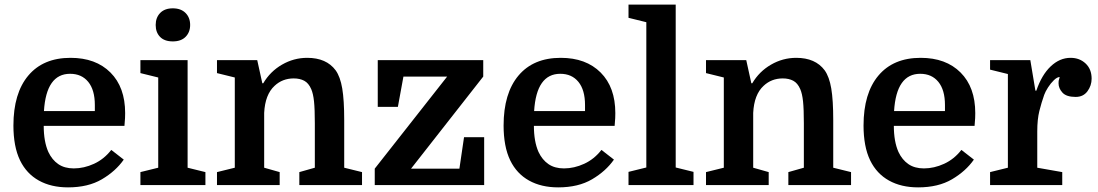

<svg xmlns="http://www.w3.org/2000/svg" viewBox="-20 -800 4745 830"><path d="M518 -256H169Q169 -188 189 -143Q205 -109 232 -90.5Q259 -72 299 -72Q343 -72 386.5 -92Q430 -112 461 -152L515 -110Q480 -60 420.5 -25Q361 10 274 10Q201 10 148 -19.5Q95 -49 67 -106Q52 -137 45 -175Q38 -213 38 -257Q38 -397 102.5 -473.5Q167 -550 285 -550Q394 -550 457.5 -486.5Q521 -423 521 -311Q521 -300 520.5 -289.5Q520 -279 518 -256ZM283 -481Q180 -481 170 -320H390V-346Q390 -411 361.5 -446Q333 -481 283 -481Z M664 -465 587 -484V-540H791V-75L868 -56V0H587V-56L664 -75ZM653 -692Q653 -724 672.5 -744Q692 -764 727 -764Q762 -764 782 -744Q802 -724 802 -692Q802 -661 782.5 -641Q763 -621 727 -621Q691 -621 672 -640.5Q653 -660 653 -692Z M995 -75V-465L918 -484V-540H1092L1114 -440H1118Q1148 -491 1199 -520.5Q1250 -550 1308 -550Q1391 -550 1431 -496Q1451 -468 1459.5 -417.5Q1468 -367 1468 -281V-75L1545 -56V0H1274V-56L1341 -75V-268Q1341 -328 1337.5 -361.5Q1334 -395 1325.4 -414.7Q1314 -441 1295 -451Q1276.1 -461 1249.9 -461Q1201 -461 1167 -429Q1126 -391.4 1122 -312V-75L1189 -56V0H918V-56Z M1966 -71 1986 -207H2073V0H1600V-71L1913 -469H1724L1700 -338H1613V-540H2069V-469L1757 -71Z M2637 -256H2288Q2288 -188 2308 -143Q2324 -109 2351 -90.5Q2378 -72 2418 -72Q2462 -72 2505.5 -92Q2549 -112 2580 -152L2634 -110Q2599 -60 2539.5 -25Q2480 10 2393 10Q2320 10 2267 -19.5Q2214 -49 2186 -106Q2171 -137 2164 -175Q2157 -213 2157 -257Q2157 -397 2221.5 -473.5Q2286 -550 2404 -550Q2513 -550 2576.5 -486.5Q2640 -423 2640 -311Q2640 -300 2639.5 -289.5Q2639 -279 2637 -256ZM2402 -481Q2299 -481 2289 -320H2509V-346Q2509 -411 2480.5 -446Q2452 -481 2402 -481Z M2774 -76V-704L2697 -723V-780H2901V-76L2978 -57V0H2697V-57Z M3109 -75V-465L3032 -484V-540H3206L3228 -440H3232Q3262 -491 3313 -520.5Q3364 -550 3422 -550Q3505 -550 3545 -496Q3565 -468 3573.5 -417.5Q3582 -367 3582 -281V-75L3659 -56V0H3388V-56L3455 -75V-268Q3455 -328 3451.5 -361.5Q3448 -395 3439.4 -414.7Q3428 -441 3409 -451Q3390.1 -461 3363.9 -461Q3315 -461 3281 -429Q3240 -391.4 3236 -312V-75L3303 -56V0H3032V-56Z M4193 -256H3844Q3844 -188 3864 -143Q3880 -109 3907 -90.5Q3934 -72 3974 -72Q4018 -72 4061.5 -92Q4105 -112 4136 -152L4190 -110Q4155 -60 4095.5 -25Q4036 10 3949 10Q3876 10 3823 -19.5Q3770 -49 3742 -106Q3727 -137 3720 -175Q3713 -213 3713 -257Q3713 -397 3777.5 -473.5Q3842 -550 3960 -550Q4069 -550 4132.5 -486.5Q4196 -423 4196 -311Q4196 -300 4195.5 -289.5Q4195 -279 4193 -256ZM3958 -481Q3855 -481 3845 -320H4065V-346Q4065 -411 4036.5 -446Q4008 -481 3958 -481Z M4561 -467Q4561 -467 4561 -467Q4561 -467 4561 -467Q4550 -467 4536 -453.5Q4522 -440 4510.5 -422Q4499 -404 4494 -390Q4482 -356 4473 -320Q4464 -284 4464 -232V-75L4572 -56V0H4260V-56L4337 -75V-480L4260 -499V-540H4434L4456 -408H4460Q4483 -476 4522 -513Q4561 -550 4608 -550Q4647 -550 4673 -525.5Q4699 -501 4699 -460Q4699 -430 4681 -405.5Q4663 -381 4630 -381Q4590 -381 4573 -399.5Q4556 -418 4556 -440Q4556 -447 4556.5 -450.5Q4557 -454 4561 -467Z"/></svg>

Font: Domine
Style: Regular
Weight: 400
Designer: Pablo Impallari, Rodrigo Fuenzalida, Brenda Gallo
Foundry: Pablo Impallari, Rodrigo Fuenzalida, Brenda Gallo
Version: Version 2.000;September 19, 2022;FontCreator 14.0.0.2877 64-